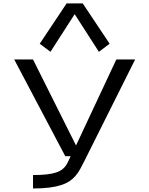

<svg xmlns="http://www.w3.org/2000/svg" viewBox="-20 -908 868 1116"><path d="M554.7 -606.9 617.2 -653.8 460.9 -888.2H367.2L210.9 -653.8L273.4 -606.9L414.1 -825.7ZM359.4 0H390.6Q382.8 15.6 376.7 29.8Q370.6 43.9 361.8 56.2Q353 68.4 339.8 78.1Q326.7 87.9 304.9 95Q283.2 102.1 251 105.7Q218.8 109.4 171.9 109.4V187.5Q226.6 187.5 266.6 182.4Q306.6 177.2 335.7 167.7Q364.7 158.2 384.8 144.5Q404.8 130.9 419.4 113.5Q434.1 96.2 445.6 75.4Q457 54.7 468.8 31.2L484.4 0L765.6 -562.5H656.2L421.9 -62.5L171.9 -562.5H62.5Z"/></svg>

Font: Michroma
Style: Regular
Weight: 400
Version: Version 1.000